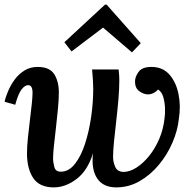

<svg xmlns="http://www.w3.org/2000/svg" viewBox="-20 -801 837 832"><path d="M636 -511Q685 -511 714 -478Q743 -445 753.5 -393.5Q764 -342 755 -286Q750 -236 727.5 -183.5Q705 -131 668.5 -87Q632 -43 585 -16Q538 11 484 11Q427 11 401 -28Q375 -67 383 -137Q360 -62 312 -25.5Q264 11 213 11Q151 11 124 -29.5Q97 -70 97 -136Q97 -167 101 -204.5Q105 -242 109.5 -279.5Q114 -317 117.5 -348.5Q121 -380 121 -399Q121 -432 102 -432Q88 -432 73.5 -413.5Q59 -395 46 -347L0 -360Q4 -380 15 -406Q26 -432 43.5 -456Q61 -480 86 -495.5Q111 -511 143 -511Q195 -511 215 -479.5Q235 -448 235 -401Q235 -369 231 -329Q227 -289 222.5 -248Q218 -207 214 -172Q210 -137 210 -115Q210 -97 215.5 -77Q221 -57 243 -57Q278 -57 304.5 -90.5Q331 -124 348.5 -178Q366 -232 375 -294.5Q384 -357 384 -415Q384 -432 382.5 -457Q381 -482 379 -500H494Q496 -483 496.5 -472.5Q497 -462 497 -453Q497 -415 493 -368.5Q489 -322 483.5 -275Q478 -228 474 -187.5Q470 -147 470 -120Q470 -100 479 -78.5Q488 -57 515 -56Q542 -56 571 -74.5Q600 -93 626 -125Q652 -157 670 -199Q688 -241 693 -288Q696 -307 695 -332.5Q694 -358 687.5 -380.5Q681 -403 665 -413Q657 -404 645.5 -398Q634 -392 621 -392Q603 -392 584 -405.5Q565 -419 565 -448Q565 -468 580.5 -489.5Q596 -511 636 -511ZM552 -574 427 -681H426L290 -578L259 -618L435 -781H442L590 -614Z"/></svg>

Font: Lora SemiBold
Style: Italic
Weight: 600
Italic angle: -3°
Designer: Olga Karpushina, Alexei Vanyashin (Cyrillic)
Foundry: Cyreal
Version: Version 3.011; ttfautohint (v1.8.4.7-5d5b)